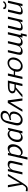

<svg xmlns="http://www.w3.org/2000/svg" viewBox="2626 -3384 923 6235"><g transform="rotate(-90 3087.5 -266.5)"><path d="M122 -472Q134 -472 158 -471.5Q182 -471 194 -471L216 -343Q253 -130 255 -77Q265 -99 373 -282.5Q481 -466 486 -472H556L273 -8Q242 38 229 57.5Q216 77 192.5 106Q169 135 153.5 146Q138 157 115.5 166Q93 175 68 175Q36 175 -10 168L-1 105Q46 118 76 118Q100 118 121 107Q149 93 197 15Q204 3 205 -2Q205 -18 198 -55Z M539 0 647 -471H717L695 -376Q765 -478 869 -478Q980 -478 984 -396Q986 -362 968 -281Q934 -140 902 1H829L902 -311Q906 -336 907 -344Q909 -377 899 -395Q882 -425 821 -425Q796 -425 773.5 -415Q751 -405 737.5 -392Q724 -379 711 -358.5Q698 -338 693 -327Q688 -316 681 -299L613 0Z M1022 166 1168 -470H1239L1224 -405Q1303 -478 1393 -478Q1467 -478 1501 -408.5Q1535 -339 1512 -237Q1488 -132 1414.5 -62Q1341 8 1260 8Q1215 8 1187 -13.5Q1159 -35 1148 -62L1095 166ZM1213 -349Q1213 -348 1212 -346.5Q1211 -345 1210 -344V-340V-337L1162 -130Q1156 -99 1175 -72Q1197 -44 1237 -44Q1311 -44 1379.5 -120Q1448 -196 1442 -283Q1443 -343 1414 -383Q1385 -423 1335 -423Q1298 -423 1258.5 -398Q1219 -373 1213 -349Z M1602 -236Q1627 -342 1700 -412Q1755 -465 1820 -478Q1842 -480 1852 -480Q1929 -478 1969 -413L1987 -457L2054 -472L1945 0H1872L1882 -40Q1882 -41 1884 -53L1887 -68Q1815 9 1729 9Q1655 9 1615.5 -59.5Q1576 -128 1602 -236ZM1676 -237V-231Q1664 -177 1669 -135Q1676 -86 1706.5 -65Q1737 -44 1776 -44Q1821 -44 1859 -75Q1897 -106 1904 -135L1952 -348Q1958 -375 1937 -402Q1913 -426 1874 -426Q1813 -426 1756 -380.5Q1699 -335 1676 -237Z M2143 -242 2193 -449Q2203 -493 2219.5 -533Q2236 -573 2265 -615Q2294 -657 2341.5 -682.5Q2389 -708 2449 -708H2453Q2536 -708 2577.5 -664Q2619 -620 2604 -552Q2583 -461 2467 -423V-421Q2541 -414 2567 -360.5Q2593 -307 2576 -228Q2553 -127 2473.5 -60Q2394 7 2307 7Q2208 7 2161.5 -58.5Q2115 -124 2143 -242ZM2305 -364 2313 -411Q2337 -420 2387 -431Q2469 -454 2495 -476Q2521 -498 2533 -549Q2543 -589 2518 -620Q2493 -650 2439 -650Q2374 -650 2336 -615Q2298 -580 2285 -530L2263 -437L2219 -247Q2211 -215 2210 -189Q2201 -90 2268 -62Q2298 -50 2326 -51Q2380 -53 2433.5 -101Q2487 -149 2504 -225Q2522 -302 2497 -342Q2471 -383 2416 -383Q2390 -383 2366 -379Q2325 -370 2305 -364Z M3010 0H2938L2884 -398L2647 0H2576L2861 -475H2946Z M3040 0 3300 -219Q3203 -228 3183 -281Q3176 -299 3174 -321Q3168 -361 3198 -397Q3228 -433 3273 -452Q3323 -472 3425 -472H3590L3481 0H3408L3458 -214H3368L3130 0ZM3243 -348V-344Q3237 -319 3244.5 -301.5Q3252 -284 3264 -275.5Q3276 -267 3299 -263Q3322 -259 3333.5 -258.5Q3345 -258 3366 -258H3468L3504 -419H3430Q3336 -419 3307 -411Q3255 -396 3243 -348Z M3637 0 3747 -471H3821L3777 -280H3899Q3933 -369 4008 -426Q4083 -483 4165 -483Q4260 -483 4307.5 -410.5Q4355 -338 4331 -234Q4308 -134 4227 -63Q4146 8 4051 8Q3958 8 3908.5 -61Q3859 -130 3883 -238H3766L3711 0ZM3960 -244Q3961 -244 3962 -243Q3949 -190 3952 -148Q3957 -97 3990.5 -72.5Q4024 -48 4066 -48Q4130 -48 4184.5 -97Q4239 -146 4262 -244Q4285 -346 4248 -387Q4211 -430 4153 -430Q4089 -430 4034.5 -383Q3980 -336 3960 -244Z M5050 1H4982L5004 -94Q4933 6 4835 7Q4809 7 4799 5Q4774 1 4757 -9.5Q4740 -20 4731.5 -35.5Q4723 -51 4720 -60.5Q4717 -70 4714 -85Q4714 -87 4714.5 -91Q4715 -95 4715 -97Q4641 8 4538 8Q4426 8 4423 -75Q4422 -104 4434 -159L4507 -472H4579L4507 -160Q4493 -99 4512 -72Q4531 -45 4588 -45Q4640 -45 4679.5 -87.5Q4719 -130 4735 -199Q4748 -252 4770 -349.5Q4792 -447 4798 -471H4871L4799 -159Q4785 -98 4804 -71.5Q4823 -45 4879 -45Q4931 -45 4970.5 -87.5Q5010 -130 5026 -199L5028 -209V-213L5088 -472H5162L5065 -53H5124L5080 139H5018Z M5222 -133 5301 -469H5375L5295 -121Q5292 -113 5289 -92Q5286 -79 5291 -67Q5299 -41 5362 -41Q5419 -41 5463.5 -77.5Q5508 -114 5523 -174L5591 -471H5664L5555 1H5484L5503 -82Q5468 -40 5415.5 -15.5Q5363 9 5309 9Q5218 9 5213 -61Q5211 -86 5222 -133Z M5911 -620Q5920 -620 5938 -619.5Q5956 -619 5965 -619Q5961 -593 5977.5 -580.5Q5994 -568 6028 -568Q6099 -568 6115 -619H6169Q6157 -574 6115.5 -547.5Q6074 -521 6017 -521Q5957 -521 5929 -547Q5901 -573 5911 -620ZM5743 -132 5822 -468H5896L5816 -120Q5813 -112 5810 -91Q5807 -78 5812 -66Q5820 -40 5883 -40Q5940 -40 5984.5 -76.5Q6029 -113 6044 -173L6112 -470H6185L6076 2H6005L6024 -81Q5989 -40 5936.5 -15Q5884 10 5830 10Q5739 10 5734 -60Q5732 -85 5743 -132Z"/></g></svg>

Font: Coval
Style: ExtraLight Italic
Weight: 200
Foundry: Context Ltd
Version: Version 001.000